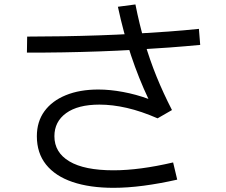

<svg xmlns="http://www.w3.org/2000/svg" viewBox="-20 -822 1040 883"><path d="M502.1 41.8Q392.8 41.8 313.5 14.9Q234.2 -12.1 191.8 -65.1Q149.5 -118.1 149.5 -195.5Q149.5 -262.6 184.3 -310.4Q219.1 -358.2 282.7 -384.2Q346.4 -410.3 432.3 -410.3Q485.9 -410.3 545.8 -399.1Q605.6 -388 662.6 -367.1Q617.6 -462.7 582.7 -566.9Q547.8 -671.1 522.2 -790.9L602.8 -801.6Q621 -710.2 644.8 -628.6Q668.7 -546.9 699.8 -470.2Q731 -393.5 770.9 -315.9L704.7 -277.8Q629.7 -310.5 563.5 -325.7Q497.3 -340.9 437.4 -340.9Q338.2 -340.9 284.2 -301.7Q230.2 -262.6 230.2 -195.5Q230.2 -120.9 299 -79.9Q367.8 -38.8 502.1 -38.8Q621.1 -38.8 776.2 -75L795 4.1Q714.5 22.3 640.3 32.1Q566 41.8 502.1 41.8ZM103.8 -580 104.9 -653.7Q185.7 -653.8 268.9 -655.2Q352.2 -656.6 434.9 -659.4Q517.7 -662.2 598 -666.8Q678.3 -671.3 753.2 -676.8Q828.1 -682.3 894.8 -689.2L900.7 -615.5Q834 -609.1 758.5 -603.5Q683.1 -598 602.3 -593.3Q521.6 -588.6 437.5 -585.6Q353.3 -582.6 269.3 -581.2Q185.3 -579.8 103.8 -580Z"/></svg>

Font: Murecho Thin
Style: Regular
Weight: 100
Designer: Neil Summerour
Foundry: Positype
Version: Version 1.010